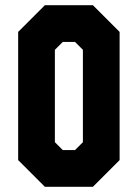

<svg xmlns="http://www.w3.org/2000/svg" viewBox="-20 -720 531 740"><path d="M153 0 50 -103V-597L153 -700H338L441 -597V-103L338 0ZM222 -141.5H269L299.5 -172V-528L269 -558.5H222L191.5 -528V-172Z"/></svg>

Font: Tourney Condensed Black
Style: Regular
Weight: 900
Width: 3
Designer: Tyler Finck
Foundry: Etcetera Type Co
Version: Version 1.010; ttfautohint (v1.8.3)